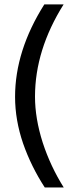

<svg xmlns="http://www.w3.org/2000/svg" viewBox="-20 -760 350 865"><path d="M267.1 84.5C227.5 21.5 195.8 -45.9 172.4 -117.7C149.4 -189.9 137.7 -258.8 137.7 -324.7C137.7 -464.8 180.7 -603.5 266.6 -740.2H179.7C91.8 -601.1 47.9 -462.4 47.9 -323.7C47.9 -253.9 60.1 -183.6 84 -113.8C108.4 -43.9 141.1 22 181.6 84.5Z"/></svg>

Font: Ride
Style: Regular
Weight: 400
Version: Version 3.000